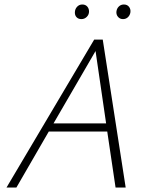

<svg xmlns="http://www.w3.org/2000/svg" viewBox="-20 -834 668 854"><path d="M457 -249H197L53 0H9L399 -658H437L539 0H494ZM452 -285 405 -607 218 -285ZM313 -778Q313 -793 322.5 -803.5Q332 -814 346 -814Q360 -814 368 -805Q376 -796 376 -783Q376 -769 366 -759Q356 -749 342 -749Q329 -749 321 -757Q313 -765 313 -778ZM498 -784Q500 -797 509 -805.5Q518 -814 531 -814Q546 -814 554 -803.5Q562 -793 560 -779Q558 -766 549 -757.5Q540 -749 527 -749Q513 -749 504.5 -759.5Q496 -770 498 -784Z"/></svg>

Font: Ysabeau Light
Style: Italic
Weight: 300
Italic angle: -12°
Designer: Christian Thalmann (Catharsis Fonts)
Version: Version 0.003